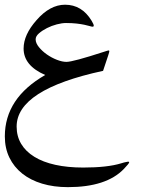

<svg xmlns="http://www.w3.org/2000/svg" viewBox="-20 -500 613 794"><path d="M492.2 198.7Q419.9 273.9 260.7 273.9Q202.1 273.9 154.3 259.5Q106.4 245.1 72 217.8Q37.6 190.4 18.8 151.6Q0 112.8 0 64Q0 -94.2 167 -189.9Q77.6 -228.5 77.6 -299.3Q77.6 -356.4 130.9 -416.5Q186.5 -480.5 249 -480.5Q318.8 -480.5 358.9 -414.1Q367.7 -399.4 367.7 -394Q367.7 -389.6 362.8 -389.6Q359.4 -389.6 351.1 -392.1Q342.8 -394.5 329.3 -397.5Q315.9 -400.4 296.9 -402.6Q277.8 -404.8 252.9 -404.8Q236.3 -404.8 214.8 -399.2Q193.4 -393.6 174.1 -383.8Q154.8 -374 141.1 -362.1Q127.4 -350.1 127.4 -337.4Q127.4 -321.8 140.9 -305.2Q154.3 -288.6 173.8 -274.9Q193.4 -261.2 215.3 -252.7Q237.3 -244.1 254.9 -244.1Q281.7 -244.1 409.2 -285.6Q417.5 -288.6 422.4 -289.8Q427.2 -291 429.2 -291.5Q432.1 -291.5 432.1 -288.1Q432.1 -284.7 427.2 -270L406.2 -207Q48.8 -129.9 48.8 23.4Q48.8 63.5 67.6 95Q86.4 126.5 122.1 148.4Q157.7 170.4 208.7 181.6Q259.8 192.9 324.2 192.9Q424.3 192.9 481.4 175.3Q493.7 171.4 500.7 170.2Q507.8 168.9 509.8 168.5Q514.2 168.5 514.2 171.4Q514.2 175.8 492.2 198.7Z"/></svg>

Font: XB Kayhan
Style: Regular
Weight: 400
Designer: Behnam
Foundry: Irmug
Version: Version 7.300 2009